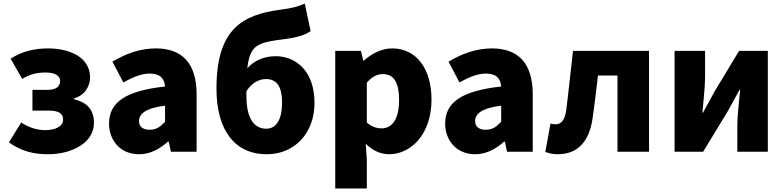

<svg xmlns="http://www.w3.org/2000/svg" viewBox="-20 -856 4423 1083"><path d="M252 14C380 14 510 -47 510 -163C510 -239 469 -279 398 -296V-301C462 -320 488 -373 488 -419C488 -533 374 -583 250 -583C174 -583 103 -566 40 -525L105 -411C149 -438 190 -447 238 -447C291 -447 319 -429 319 -399C319 -366 294 -349 246 -349H163V-232H255C310 -232 336 -217 336 -181C336 -143 293 -122 234 -122C196 -122 145 -134 100 -165L30 -53C105 0 175 14 252 14Z M764 14C827 14 880 -15 927 -57H932L944 0H1089V-323C1089 -501 1006 -583 859 -583C770 -583 689 -553 614 -508L676 -391C733 -423 780 -441 825 -441C883 -441 907 -414 911 -368C689 -344 595 -279 595 -159C595 -64 659 14 764 14ZM825 -124C788 -124 764 -140 764 -173C764 -213 800 -246 911 -260V-169C885 -141 861 -124 825 -124Z M1485 14C1640 14 1754 -103 1754 -276C1754 -452 1652 -539 1535 -539C1473 -539 1414 -516 1375 -471C1390 -610 1440 -617 1597 -637C1648 -644 1702 -657 1732 -681L1699 -836C1662 -819 1629 -810 1560 -801C1349 -773 1201 -693 1201 -357C1201 -124 1302 14 1485 14ZM1370 -342C1403 -392 1444 -410 1480 -410C1536 -410 1571 -376 1571 -276C1571 -187 1541 -130 1482 -130C1413 -130 1370 -188 1370 -314Z M1871 207H2049V44L2043 -45C2081 -7 2127 14 2175 14C2297 14 2414 -98 2414 -294C2414 -469 2328 -583 2192 -583C2133 -583 2077 -554 2032 -514H2029L2016 -569H1871ZM2133 -132C2106 -132 2077 -140 2049 -165V-390C2079 -423 2106 -438 2139 -438C2202 -438 2231 -391 2231 -291C2231 -177 2187 -132 2133 -132Z M2660 14C2723 14 2776 -15 2823 -57H2828L2840 0H2985V-323C2985 -501 2902 -583 2755 -583C2666 -583 2585 -553 2510 -508L2572 -391C2629 -423 2676 -441 2721 -441C2779 -441 2803 -414 2807 -368C2585 -344 2491 -279 2491 -159C2491 -64 2555 14 2660 14ZM2721 -124C2684 -124 2660 -140 2660 -173C2660 -213 2696 -246 2807 -260V-169C2781 -141 2757 -124 2721 -124Z M3126 14C3239 14 3303 -58 3322 -185C3334 -266 3343 -349 3353 -430H3463V0H3641V-569H3212C3199 -458 3188 -345 3174 -235C3166 -176 3144 -155 3114 -155C3103 -155 3094 -157 3085 -159L3056 1C3078 9 3099 14 3126 14Z M3785 0H3946L4086 -230C4104 -262 4132 -315 4151 -349H4155C4148 -279 4139 -204 4139 -148V0H4311V-569H4149L4010 -339C3993 -306 3963 -254 3945 -220H3942C3948 -289 3957 -365 3957 -421V-569H3785Z"/></svg>

Font: ChiuKong Gothic MN Heavy
Style: Regular
Weight: 900
Designer: Ryoko NISHIZUKA 西塚涼子 (kana, bopomofo & ideographs); Paul D. Hunt (Latin, Greek & Cyrillic); Sandoll Communications 산돌커뮤니
Foundry: Adobe
Version: Version 1.300